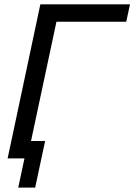

<svg xmlns="http://www.w3.org/2000/svg" viewBox="-20 -730 619 885"><path d="M166 -710H579.1L562 -629.9H240.2L123 -80.1H188L142.1 134.8H64L92.8 0H15.1L30.8 -73.2Z"/></svg>

Font: Rawline Medium
Style: Italic
Weight: 500
Italic angle: -12°
Designer: Matt McInerney, Pablo Impallari, Rodrigo Fuenzalida
Foundry: Matt McInerney, Pablo Impallari, Rodrigo Fuenzalida
Version: Version 4.020;PS 004.020;hotconv 1.0.88;makeotf.lib2.5.64775